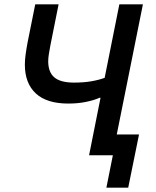

<svg xmlns="http://www.w3.org/2000/svg" viewBox="-20 -718 722 888"><path d="M472 150 502 0H392L445 -266H441Q414 -254 376.5 -246.5Q339 -239 296 -239Q196 -239 145.5 -286Q95 -333 95 -419Q95 -441 98.5 -466.5Q102 -492 108 -524L143 -698H251L213 -508Q209 -486 206 -468Q203 -450 203 -435Q203 -384 231.5 -360Q260 -336 322 -336Q367 -336 402 -342Q437 -348 464 -358L532 -698H641L520 -96H623L573 150Z"/></svg>

Font: IBM Plex Sans Medium
Style: Italic
Weight: 500
Italic angle: -11.31°
Designer: Mike Abbink, Paul van der Laan, Pieter van Rosmalen
Foundry: Bold Monday
Version: Version 3.201